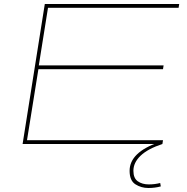

<svg xmlns="http://www.w3.org/2000/svg" viewBox="-20 -720 935 960"><path d="M93 0 204 -700H876L873 -681H220L174 -393H798L795 -374H172L115 -19H795L792 0ZM775 -9 792 0Q719 24 683 58.5Q647 93 647 134Q647 171 669 186.5Q691 202 724 202Q754 202 781 195L784 212Q755 220 722 220Q686 220 657 201.5Q628 183 628 134Q628 42 775 -9Z"/></svg>

Font: Georama Extra Expanded Thin
Style: Italic
Weight: 100
Width: 8
Italic angle: -9°
Designer: Jean-Baptiste Levee
Foundry: Production Type
Version: Version 1.000